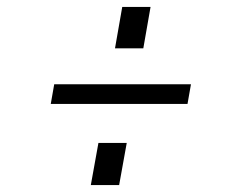

<svg xmlns="http://www.w3.org/2000/svg" viewBox="-20 -612 680 556"><path d="M395 -472H313L334 -592H416ZM523 -311H127L137 -368H533ZM325 -76H243L265 -198H347Z"/></svg>

Font: Open Sauce One Light Italic
Style: Regular
Weight: 300
Italic angle: -10°
Designer: Alfredo Marco Pradil
Foundry: Creative Sauce Fz LLC
Version: Version 1.477